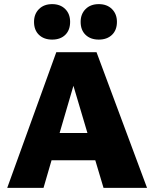

<svg xmlns="http://www.w3.org/2000/svg" viewBox="-20 -911 748 931"><path d="M442 -134H230L191 0H15L253 -658H448L693 0H482ZM404 -266 336 -495 269 -266ZM145 -805Q145 -843 169 -867Q193 -891 233 -891Q272 -891 296 -867.5Q320 -844 320 -805Q320 -765 296.5 -742Q273 -719 233 -719Q193 -719 169 -742Q145 -765 145 -805ZM371 -805Q371 -843 395 -867Q419 -891 459 -891Q499 -891 523 -867Q547 -843 547 -805Q547 -765 523 -742Q499 -719 459 -719Q419 -719 395 -742Q371 -765 371 -805Z"/></svg>

Font: Ysabeau Heavy
Style: Regular
Weight: 800
Designer: Christian Thalmann (Catharsis Fonts)
Version: Version 0.003